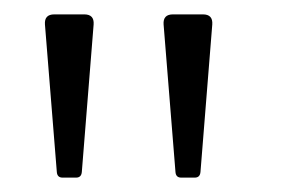

<svg xmlns="http://www.w3.org/2000/svg" viewBox="-20 -706 394 267"><path d="M97.2 -686Q111.2 -686 110.2 -672L93.8 -467Q93.2 -459 85.8 -459H67Q59.5 -459 59 -467L42.5 -672Q41.5 -686 55.5 -686ZM262.2 -686Q276.2 -686 275.2 -672L258.8 -467Q258.2 -459 250.8 -459H232Q224.5 -459 224 -467L207.5 -672Q206.5 -686 220.5 -686Z"/></svg>

Font: Young Serif Light
Style: Regular
Weight: 300
Designer: Bastien Sozeau
Foundry: NBR — Bastien Sozeau
Version: Version 5.001